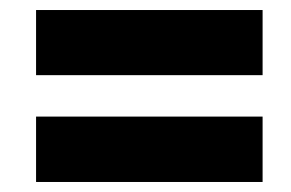

<svg xmlns="http://www.w3.org/2000/svg" viewBox="-20 -506 587 387"><path d="M52.7 -354.5V-485.8H509.3V-354.5ZM52.7 -139.2V-271H509.3V-139.2Z"/></svg>

Font: Suwannaphum Black
Style: Regular
Weight: 900
Designer: Danh Hong
Version: Version 8.002; ttfautohint (v1.8.3)